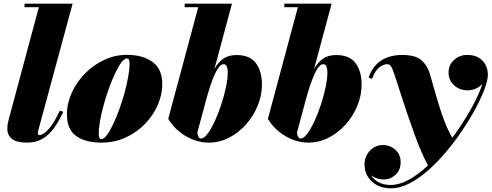

<svg xmlns="http://www.w3.org/2000/svg" viewBox="-20 -770 2690 1050"><path d="M127.5 10Q70 10 45 -10.8Q20 -31.5 20 -65Q20 -83 23.2 -98Q26.5 -113 29 -122L192.5 -730.5H114V-750H377L190 -59.5Q189 -55.5 188 -51.2Q187 -47 187 -43.5Q187 -31 196.5 -31Q205 -31 220.8 -40.8Q236.5 -50.5 258.5 -79.5Q280.5 -108.5 307 -165L326 -158.5Q299.5 -101 270.8 -63.8Q242 -26.5 207.2 -8.2Q172.5 10 127.5 10Z M534.5 10Q447.5 10 396.8 -26Q346 -62 346 -144.5Q346 -204.5 372.2 -262.5Q398.5 -320.5 444 -367.2Q489.5 -414 548.8 -442Q608 -470 674 -470Q761 -470 814.2 -431.2Q867.5 -392.5 867.5 -310Q867.5 -252 842.5 -195.2Q817.5 -138.5 772.5 -92Q727.5 -45.5 666.8 -17.8Q606 10 534.5 10ZM534.5 -9.5Q548 -9.5 564.5 -31.2Q581 -53 598.2 -89.5Q615.5 -126 631.8 -170.5Q648 -215 660.8 -261.2Q673.5 -307.5 681 -349.2Q688.5 -391 688.5 -420.5Q688.5 -435 685.5 -442.8Q682.5 -450.5 674 -450.5Q660.5 -450.5 644 -428.8Q627.5 -407 610.2 -370.5Q593 -334 576.8 -289.5Q560.5 -245 547.8 -198.8Q535 -152.5 527.5 -111Q520 -69.5 520 -39.5Q520 -25.5 523.2 -17.5Q526.5 -9.5 534.5 -9.5Z M1120.5 10Q1080 10 1038.8 -5.2Q997.5 -20.5 961.2 -49.5Q925 -78.5 900 -120L1064 -730.5H990V-750H1248.5L1059 -44.5Q1060.5 -33.5 1065 -23Q1069.5 -12.5 1079 -12.5Q1095.5 -12.5 1115.2 -38.8Q1135 -65 1154.5 -107Q1174 -149 1190 -198Q1206 -247 1215.8 -293.8Q1225.5 -340.5 1225.5 -374.5Q1225.5 -394.5 1220 -406.8Q1214.5 -419 1203 -419Q1187 -419 1171.8 -395.5Q1156.5 -372 1142.5 -335Q1128.5 -298 1116.5 -256.8Q1104.5 -215.5 1095 -180H1077.5Q1097.5 -246.5 1114.5 -299.8Q1131.5 -353 1151.8 -390.8Q1172 -428.5 1200.8 -448.8Q1229.5 -469 1273 -469Q1346 -469 1379.2 -425Q1412.5 -381 1412.5 -307.5Q1412.5 -249 1389.5 -192.5Q1366.5 -136 1326 -90.2Q1285.5 -44.5 1232.8 -17.2Q1180 10 1120.5 10Z M1665.5 10Q1625 10 1583.8 -5.2Q1542.5 -20.5 1506.2 -49.5Q1470 -78.5 1445 -120L1609 -730.5H1535V-750H1793.5L1604 -44.5Q1605.5 -33.5 1610 -23Q1614.5 -12.5 1624 -12.5Q1640.5 -12.5 1660.2 -38.8Q1680 -65 1699.5 -107Q1719 -149 1735 -198Q1751 -247 1760.8 -293.8Q1770.5 -340.5 1770.5 -374.5Q1770.5 -394.5 1765 -406.8Q1759.5 -419 1748 -419Q1732 -419 1716.8 -395.5Q1701.5 -372 1687.5 -335Q1673.5 -298 1661.5 -256.8Q1649.5 -215.5 1640 -180H1622.5Q1642.5 -246.5 1659.5 -299.8Q1676.5 -353 1696.8 -390.8Q1717 -428.5 1745.8 -448.8Q1774.5 -469 1818 -469Q1891 -469 1924.2 -425Q1957.5 -381 1957.5 -307.5Q1957.5 -249 1934.5 -192.5Q1911.5 -136 1871 -90.2Q1830.5 -44.5 1777.8 -17.2Q1725 10 1665.5 10Z M2117.5 260Q2074 260 2041.8 242.8Q2009.5 225.5 1991.5 196Q1973.5 166.5 1973.5 129Q1973.5 100 1986.8 76Q2000 52 2023 37.5Q2046 23 2075 23Q2097.5 23 2119.8 33.8Q2142 44.5 2156.5 65.2Q2171 86 2171 116.5Q2171 160 2143 185.8Q2115 211.5 2078 211.5Q2052.5 211.5 2028.8 200.2Q2005 189 1989.8 170.2Q1974.5 151.5 1974.5 129H1993.5Q1993.5 161 2008.2 186.5Q2023 212 2050.5 226.8Q2078 241.5 2116 241.5Q2162 241.5 2211.8 215Q2261.5 188.5 2311 143.5Q2360.5 98.5 2407 42.5Q2453.5 -13.5 2493.5 -73Q2533.5 -132.5 2563.5 -188.2Q2593.5 -244 2610.2 -288.5Q2627 -333 2627 -358Q2627 -383 2615.8 -403.8Q2604.5 -424.5 2583.8 -437Q2563 -449.5 2535 -449.5V-468.5Q2566 -468.5 2590 -454.5Q2614 -440.5 2628 -418.2Q2642 -396 2642 -370.5Q2642 -344 2627.2 -322.5Q2612.5 -301 2588.8 -288.5Q2565 -276 2538 -276Q2493 -276 2463 -304Q2433 -332 2433 -373Q2433 -414.5 2462.8 -442Q2492.5 -469.5 2535 -469.5Q2574.5 -469.5 2599.2 -454Q2624 -438.5 2636 -413.8Q2648 -389 2648 -361Q2648 -333 2631 -286Q2614 -239 2583.2 -181.2Q2552.5 -123.5 2511.8 -62.2Q2471 -1 2423 56.5Q2375 114 2323.2 160Q2271.5 206 2219.2 233Q2167 260 2117.5 260ZM2323 139Q2305 107.5 2285.2 61.5Q2265.5 15.5 2246 -37.8Q2226.5 -91 2208.2 -145.2Q2190 -199.5 2174.2 -248.2Q2158.5 -297 2146.5 -334Q2134.5 -371 2127.5 -389Q2124.5 -397 2117.8 -408Q2111 -419 2096.5 -419Q2077.5 -419 2054.2 -401.5Q2031 -384 2014.5 -338L1995.5 -346.5Q2012 -391.5 2039.2 -418.5Q2066.5 -445.5 2102.2 -457.5Q2138 -469.5 2179 -469.5Q2251.5 -469.5 2284.2 -441.2Q2317 -413 2331 -365.5Q2341 -331.5 2353.8 -285.8Q2366.5 -240 2382 -189.8Q2397.5 -139.5 2416.5 -92.5Q2435.5 -45.5 2458 -9.5Q2446 7 2430 25.5Q2414 44 2395.5 63.2Q2377 82.5 2358.5 101.8Q2340 121 2323 139Z"/></svg>

Font: Bodoni Moda Black
Style: Italic
Weight: 900
Italic angle: -13°
Version: Version 2.005